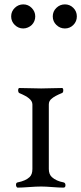

<svg xmlns="http://www.w3.org/2000/svg" viewBox="-20 -854 371 877"><path d="M141 -779Q141 -768 137 -758Q133 -748 125.5 -740.5Q118 -733 107.5 -728.5Q97 -724 86 -724Q64 -724 47.5 -740Q31 -756 31 -779Q31 -802 47.5 -818Q64 -834 86.5 -834Q109 -834 125 -817.5Q141 -801 141 -779ZM237.5 -818Q254 -834 276.5 -834Q299 -834 315 -818Q331 -802 331 -779Q331 -756 315 -740Q299 -724 276.5 -724Q254 -724 237.5 -740Q221 -756 221 -779Q221 -802 237.5 -818ZM203 -377V-82Q203 -58 217 -45Q237 -27 270 -21Q279 -19 279 -8Q279 3 270 3Q250 3 219 0.5Q188 -2 168 -2Q146 -2 112.5 0.5Q79 3 61 3Q57 3 54.5 -2.5Q52 -8 53.5 -14Q55 -20 61 -21Q97 -28 115 -45Q128 -57 128 -82V-377Q128 -392 112 -405Q99 -416 68 -429Q65 -430 63.5 -436Q62 -442 63.5 -447Q65 -452 68 -452Q90 -452 119.5 -451Q149 -450 168 -450Q186 -450 214 -451Q242 -452 263 -452Q269 -452 269 -441.5Q269 -431 263 -429Q229 -415 217 -404Q203 -394 203 -377Z"/></svg>

Font: EB Garamond 12 All SC
Style: AllSC
Weight: 400
Version: Version 0.016 ; ttfautohint (v0.97) -l 8 -r 50 -G 200 -x 0 -